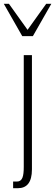

<svg xmlns="http://www.w3.org/2000/svg" viewBox="-29 -790 290 1010"><path d="M40 200H65C112 200 139 170 139 101V-500H96V87C96 138 89 165 60 165H40ZM88 -600H144L241 -770H214L116 -633L18 -770H-9Z"/></svg>

Font: Perun ExtraLight
Style: Regular
Weight: 200
Foundry: Copyright (c) Stefan Peev, Context Ltd, 2016
Version: Version 1.089